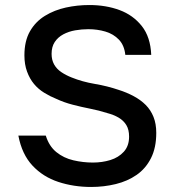

<svg xmlns="http://www.w3.org/2000/svg" viewBox="-20 -735 695 763"><path d="M342 8Q273 8 212 -12Q151 -32 109 -77Q67 -122 53 -196H162Q175 -154 204 -130.5Q233 -107 271.5 -98Q310 -89 349 -89Q386 -89 418.5 -99Q451 -109 472 -132Q493 -155 493 -192Q493 -220 482 -238Q471 -256 451.5 -267.5Q432 -279 405 -286Q374 -296 338.5 -303Q303 -310 268.5 -319Q234 -328 204 -342Q179 -352 155.5 -366.5Q132 -381 115 -401.5Q98 -422 87.5 -450.5Q77 -479 77 -515Q77 -572 99 -610.5Q121 -649 158.5 -672Q196 -695 241.5 -705Q287 -715 335 -715Q401 -715 455 -695Q509 -675 543.5 -631.5Q578 -588 581 -517H478Q474 -555 452.5 -577.5Q431 -600 399 -609.5Q367 -619 331 -619Q305 -619 279 -614.5Q253 -610 231.5 -598.5Q210 -587 197.5 -568Q185 -549 185 -521Q185 -497 195 -479Q205 -461 223.5 -448.5Q242 -436 265 -427Q307 -410 357 -401.5Q407 -393 451 -378Q483 -368 511 -353Q539 -338 559 -318Q579 -298 590 -270.5Q601 -243 601 -207Q601 -148 580 -106.5Q559 -65 523 -40Q487 -15 440 -3.5Q393 8 342 8Z"/></svg>

Font: Onest Medium
Style: Regular
Weight: 500
Designer: Dmitri Voloshin, Andrey Kudryavtsev
Foundry: Dmitri Voloshin, Andrey Kudryavtsev
Version: Version 1.000;gftools[0.9.33]